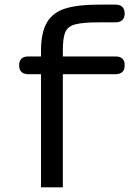

<svg xmlns="http://www.w3.org/2000/svg" viewBox="-20 -805 556 825"><path d="M62.5 -522V-526.9Q62.5 -543.9 72.5 -553.2Q82.5 -562.5 101.6 -562.5H156.2V-586.9Q156.2 -666 181.9 -709Q207.5 -752 261 -768.6Q314.5 -785.2 406.7 -785.2H476.6Q495.6 -785.2 505.6 -775.4Q515.6 -765.6 515.6 -747.1Q515.6 -728.5 505.6 -718.8Q495.6 -709 476.6 -709H406.2Q334 -709 302.2 -700Q270.5 -690.9 260.3 -666.5Q250 -642.1 250 -586.9V-562.5H476.6Q495.6 -562.5 505.6 -553.2Q515.6 -543.9 515.6 -526.9V-522Q515.6 -504.9 505.6 -495.6Q495.6 -486.3 476.6 -486.3H250V0H156.2V-486.3H101.6Q82.5 -486.3 72.5 -495.6Q62.5 -504.9 62.5 -522Z"/></svg>

Font: Gyrochrome
Style: Regular
Weight: 400
Designer: David Moles
Foundry: David Moles
Version: Version 1.005;Glyphs 3.2.3 (3260)